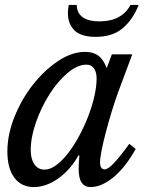

<svg xmlns="http://www.w3.org/2000/svg" viewBox="-20 -751 610 781"><path d="M332 -488Q294 -488 253.5 -453Q213 -418 180 -365.5Q147 -313 126 -252.5Q105 -192 105 -140Q105 -104 120 -82.5Q135 -61 161 -61Q184 -61 209 -79.5Q234 -98 257.5 -128.5Q281 -159 302 -198Q323 -237 339 -278.5Q355 -320 364 -360Q373 -400 373 -432Q373 -458 362 -473Q351 -488 332 -488ZM435 -530H518L461 -377Q447 -339 434 -296Q421 -253 410.5 -213Q400 -173 393.5 -140.5Q387 -108 387 -91Q387 -62 406 -62Q420 -62 446.5 -91Q473 -120 506 -166L532 -145Q490 -70 441.5 -30Q393 10 348 10Q325 10 312.5 -7.5Q300 -25 300 -65Q300 -74 300.5 -86Q301 -98 303 -118L299 -119Q284 -91 263.5 -67.5Q243 -44 219 -26.5Q195 -9 169 0.5Q143 10 118 10Q67 10 38.5 -28Q10 -66 10 -135Q10 -204 39 -276Q68 -348 114 -406.5Q160 -465 216 -502.5Q272 -540 326 -540Q359 -540 380 -524.5Q401 -509 414 -474ZM544 -731Q521 -672 479.5 -636.5Q438 -601 369 -601Q300 -601 274 -637.5Q248 -674 260 -731H292Q293 -697 317 -680.5Q341 -664 384 -664Q475 -664 511 -731Z"/></svg>

Font: SVN-Libre Baskerville
Style: Italic
Weight: 400
Italic angle: -14°
Designer: Pablo Impallari, Rodrigo Fuenzalida
Foundry: Pablo Impallari, Rodrigo Fuenzalida
Version: Version 1.000; ttfautohint (v1.8.4)